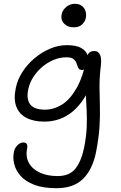

<svg xmlns="http://www.w3.org/2000/svg" viewBox="-20 -732 639 1012"><path d="M278 260Q207 260 160.5 242Q114 224 88.5 195Q63 166 55 133Q47 100 53 71Q56 50 71 34.5Q86 19 103 19Q116 19 121 27Q126 35 123 51Q114 94 132.5 127Q151 160 190.5 178Q230 196 283 196Q346 196 377 157.5Q408 119 423 48Q435 -12 437 -61.5Q439 -111 436.5 -155Q434 -199 432 -241Q430 -283 435 -328L469 -313Q450 -256 423.5 -214.5Q397 -173 364.5 -145.5Q332 -118 294 -104.5Q256 -91 214 -91Q157 -91 119 -111Q81 -131 66 -170Q51 -209 63 -267Q72 -312 98 -352.5Q124 -393 162 -425Q200 -457 244 -475.5Q288 -494 332 -494Q381 -494 407 -479.5Q433 -465 441 -443Q449 -421 444 -397Q442 -387 432.5 -375Q423 -363 414 -363Q399 -363 393.5 -373Q388 -383 384 -396.5Q380 -410 368.5 -420Q357 -430 330 -430Q295 -430 262 -416Q229 -402 201.5 -378.5Q174 -355 155 -325Q136 -295 129 -262Q118 -210 139 -182Q160 -154 217 -154Q263 -154 305.5 -180Q348 -206 382.5 -265.5Q417 -325 437 -424Q440 -444 449.5 -453.5Q459 -463 478 -463Q493 -463 501.5 -452.5Q510 -442 512 -425.5Q514 -409 512 -390Q504 -325 504.5 -273Q505 -221 506.5 -171.5Q508 -122 504.5 -64.5Q501 -7 486 71Q467 163 417 211.5Q367 260 278 260ZM368 -588Q336 -588 317.5 -608Q299 -628 305 -657Q310 -680 330 -696Q350 -712 374 -712Q397 -712 411.5 -701Q426 -690 431 -672.5Q436 -655 432 -636Q429 -620 413.5 -604Q398 -588 368 -588Z"/></svg>

Font: Shantell Sans Light
Style: Italic
Weight: 300
Italic angle: -11°
Designer: Stephen Nixon, Anya Danilova, Shantell Martin
Foundry: Arrow Type
Version: Version 1.008;[ac192a2d6]